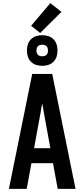

<svg xmlns="http://www.w3.org/2000/svg" viewBox="-20 -1208 540 1228"><path d="M37 0 186 -735H314L463 0H349L319 -164H181L151 0ZM198 -260H302L260 -490Q258 -504 255.5 -518.5Q253 -533 250 -547Q247 -533 244.5 -518.5Q242 -504 240 -490ZM250 -787Q230 -787 211 -793Q192 -799 178 -813Q164 -827 158 -846Q152 -865 152 -885Q152 -905 158 -924Q164 -943 178 -957Q192 -971 211 -977Q230 -983 250 -983Q270 -983 289 -977Q308 -971 322 -957Q336 -943 342 -924Q348 -905 348 -885Q348 -865 342 -846Q336 -827 322 -813Q308 -799 289 -793Q270 -787 250 -787ZM250 -848Q257 -848 264.5 -850Q272 -852 277.5 -857.5Q283 -863 285 -870.5Q287 -878 287 -885Q287 -892 285 -899.5Q283 -907 277.5 -912.5Q272 -918 264.5 -920Q257 -922 250 -922Q243 -922 235.5 -920Q228 -918 222.5 -912.5Q217 -907 215 -899.5Q213 -892 213 -885Q213 -878 215 -870.5Q217 -863 222.5 -857.5Q228 -852 235.5 -850Q243 -848 250 -848ZM237 -997 179 -1043 302 -1188 373 -1132Z"/></svg>

Font: Iosevka Algr
Style: Bold
Weight: 700
Monospace: yes
Designer: Belleve Invis
Foundry: Belleve Invis
Version: Version 26.0.2; ttfautohint (v1.8.3)